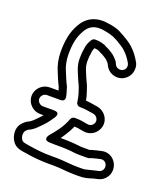

<svg xmlns="http://www.w3.org/2000/svg" viewBox="-166 -863 1026 1174"><g transform="rotate(20 347.0 -276.0)"><path d="M300 -624H294C285.6 -624 277.5 -619.3 273.2 -612.9C258.8 -591.3 250.8 -570.5 249.1 -544.7C246.1 -532.9 245.1 -518.8 245 -507C244.3 -498.6 244 -491.2 244 -484C244 -430.4 264.7 -397 276.7 -366C286.5 -340.5 295.2 -330.2 302.1 -306.5L309.3 -285.1C314.7 -268.7 319.5 -247.1 322.2 -225.9C323.8 -212.8 336.1 -204 347 -204H354C379 -204 405.2 -199 429 -195.3L440.3 -193.4C457.6 -189.6 473.4 -170.7 469.5 -150.9C465.9 -132.8 448.2 -117.3 426.5 -121.6L414.3 -123.6C400.2 -126.2 378 -131 354 -131H340C329.6 -131 320.1 -124.2 316.6 -114.8C295.8 -59.3 265.5 -20.8 229 21.7C229 21.7 197.4 60.4 246.7 63C259.7 63.7 271.8 64 283 64H319C331.2 64 342.9 64.3 353.4 65L384.6 66.9C404.5 69.5 421.6 72 440 72H493C509.6 72 518.6 65.6 519.7 65.3C538.4 60.7 550.3 56.4 565.7 53.6L576 51.5C585.8 49.5 594.1 51.4 601.4 56.1C628.8 73.6 621.6 117.2 590.1 123.5C571.5 127.2 550.7 133 540.8 135.5C525.1 138.3 512.3 142.9 504.2 144.1C496.9 144.7 489.8 145 482 145H460C451.6 145 441.9 144 432 144C415.8 144 398.8 141.5 378.8 140.1L350.8 138.1C340.8 137.3 330.2 137 319 137H283C234.7 137 188.3 132 148.1 125.3C103.6 117.9 92.6 118.9 82.7 101.6C72.9 84.4 72.9 66.4 80.3 51.2C89.9 38.5 97.7 33.1 112.3 27.2C114.7 26.3 117.4 24.6 119 23.2C125.1 18.1 132.7 14.6 144.7 2.7L168.7 -21.3C189.1 -41.7 203.1 -59.6 218.8 -83.1C221 -86.4 257.5 -131 204 -131H133C113.5 -131 96 -148.3 96 -167.5C96 -186.7 113.4 -204 133 -204H222C229.5 -204 251 -206.9 246.7 -233.1C243.1 -254.4 238.1 -267.4 232.8 -284.6C230.4 -292 230.7 -294.2 227.7 -299.4C215.4 -321 204.3 -352.1 191.8 -380.3C179.4 -407.5 171 -444.8 171 -484C171 -550.5 180.6 -597.7 204 -639.1C226.4 -682.4 261.1 -706.7 328.5 -694.4C358.4 -689 384.1 -682.9 403.9 -671.7C409.6 -668.1 415.7 -665.2 420.1 -663.4C440.1 -651.7 466.1 -635.7 479 -623.7C502 -602.5 516.4 -582.2 531.8 -555.5C546.8 -521.9 516.5 -495.2 487.3 -504.8C475.4 -508.6 468.9 -514.9 463.1 -528.6C457.4 -542.8 451.6 -548.7 445.7 -554.7L430.7 -569.7C420.6 -579.7 397.9 -592.3 388.4 -597.7C381.8 -601.5 369.1 -606.4 368.6 -606.8C364.7 -610.5 360.4 -612.4 357.1 -613.3C355.7 -613.6 326.8 -623 316 -623C313.4 -623 305.7 -624 300 -624ZM295 -506C295 -522.8 299 -529.2 299 -541C299 -552.6 304.4 -564.9 308.1 -573.3C314.9 -572.9 322.2 -570 329 -570C330.1 -570 328.6 -570.3 338.9 -566.6C346.6 -560.9 358.6 -556.1 364.9 -553.5C371.5 -549.7 390.1 -538.1 396.3 -533.4L408.9 -520.7C416.7 -510.4 415.1 -514 416.9 -509.4C427.3 -485.2 445.1 -465.9 471.7 -457.2C522.6 -440.6 567.7 -471 581.1 -512.4C587.6 -532.5 587.4 -559 575.7 -579.4C558 -610.3 540.1 -635.3 513 -660.3C493.4 -678.6 463.1 -696.2 443.6 -707.6C439.8 -709.8 433.6 -712 430.9 -713.8C405.8 -730.5 371.7 -739.7 336.6 -743.8C251.2 -758.8 191.5 -723.2 160 -662.9C132.1 -613.1 121 -554.9 121 -484C121 -438 130.6 -394.1 146.2 -359.8C157 -335.4 167.3 -305.5 182.5 -277.8C184.7 -270.4 187.6 -261.8 190 -254H133C86 -254 46 -215.2 46 -167.5C46 -119.8 86 -81 133 -81H155.5C149.5 -73.7 141.9 -65.3 133.3 -56.7L109.3 -32.7C103.2 -26.5 100.3 -25.7 90.1 -17.7C69.9 -8.9 52.3 4.3 38.7 23.5C18.4 51.9 21.8 95.8 39.3 126.4C63.8 169.4 105.8 169 139.9 174.7C182.3 181.7 231.3 187 283 187H319C329.1 187 338.6 187.3 347.2 187.9L375.2 189.9C392.6 191.2 409.9 193.9 431.2 194C439.7 194.6 451.2 195 460 195H482C491.3 195 500.3 194.6 509.1 193.9C541.9 191.2 564.1 179.7 589.9 174.5L599.9 172.5C622.8 167.9 642.2 154.7 655 135.1C695.9 72.3 642.3 -13.4 566 2.5C545.3 6.6 524.4 12.6 508.3 16.7C500 18.5 494 21.5 492 22H441C424.4 20.6 405.8 18.1 388.6 17L356.5 15C344.5 14.3 332.1 14 319 14H301C307.3 5.9 313.6 -2.8 320.1 -13.6C333.9 -34.4 346.1 -55.5 356.9 -81C373.4 -80.5 390.6 -77.1 405.7 -74.4L417.2 -72.5C469.4 -62.9 510.2 -99.4 518.5 -141.1C528.9 -193 490.6 -234 449.6 -242.6L437 -244.7C417.4 -247.7 395.4 -252.1 368.7 -253.6C366.1 -269 362.7 -285.1 356.5 -301.4L349.9 -321.4C341.7 -348.8 332.3 -364.1 323.1 -384.6C308.8 -421.5 294 -444.1 294 -484C294 -490.3 295 -498.2 295 -506Z"/></g></svg>

Font: Smoothie
Style: Outline
Weight: 400
Foundry: Cannot Into Space Fonts
Version: Version 0.8